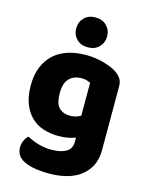

<svg xmlns="http://www.w3.org/2000/svg" viewBox="-134 -801 834 1081"><g transform="rotate(15 283.5 -260.5)"><path d="M354 -37Q334 -29 309.5 -24.5Q285 -20 255 -20Q210 -20 169.5 -32.5Q129 -45 98.5 -73.5Q68 -102 50 -147Q32 -192 32 -257Q32 -317 50.5 -362.5Q69 -408 102.5 -439Q136 -470 184 -485.5Q232 -501 291 -501Q319 -501 346 -497Q373 -493 396.5 -486Q420 -479 439 -471Q458 -463 471 -454Q491 -440 502.5 -422.5Q514 -405 514 -378V-7Q514 46 494.5 84.5Q475 123 440.5 148.5Q406 174 359.5 186Q313 198 260 198Q206 198 165 189.5Q124 181 100 165Q64 141 64 97Q64 74 73.5 55Q83 36 95 27Q124 43 160.5 54Q197 65 237 65Q290 65 322 47Q354 29 354 -11ZM287 -147Q307 -147 322.5 -151.5Q338 -156 351 -164V-356Q340 -361 328.5 -364.5Q317 -368 298 -368Q255 -368 228 -341.5Q201 -315 201 -256Q201 -193 225.5 -170Q250 -147 287 -147ZM376 -632Q376 -595 351.5 -570Q327 -545 286 -545Q245 -545 220.5 -570Q196 -595 196 -632Q196 -669 220.5 -694Q245 -719 286 -719Q327 -719 351.5 -694Q376 -669 376 -632Z"/></g></svg>

Font: Baloo Bhaina 2 ExtraBold
Style: Regular
Weight: 800
Designer: Yesha Goshar, Manish Minz, Shuchita Grover and Ek Type
Foundry: Ek Type
Version: Version 1.640;hotconv 1.0.111;makeotfexe 2.5.65597; ttfautoh